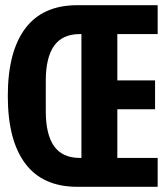

<svg xmlns="http://www.w3.org/2000/svg" viewBox="-20 -718 640 738"><path d="M277 0Q144 0 77 -89.5Q10 -179 10 -349Q10 -519 77 -608.5Q144 -698 277 -698H586V-587H431V-409H576V-298H431V-111H586V0ZM293 -111V-587H287Q220 -587 188 -542Q156 -497 156 -408V-290Q156 -201 188 -156Q220 -111 287 -111Z"/></svg>

Font: iA Writer Mono V
Style: Regular
Weight: 400
Designer: Mike Abbink, Paul van der Laan, Pieter van Rosmalen
Foundry: Bold Monday
Version: Version 2.000